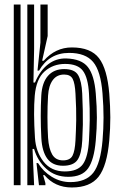

<svg xmlns="http://www.w3.org/2000/svg" viewBox="-20 -820 541 850"><path d="M41 0V-800H71V0ZM101 0V-800H131V-603L128 -454.5H134.8Q157 -507.5 192.6 -535Q228.2 -562.5 273.5 -561.2Q340.8 -559.2 369.1 -523.1Q397.5 -487 404 -406Q409 -346.2 408.9 -299Q408.8 -251.8 404 -197.8Q396.5 -112 370 -74.6Q343.5 -37.2 282.5 -37.2Q224 -37.2 185 -72.8Q146 -108.2 130.8 -160.8L124 -160.5L131 0ZM297.8 10Q223 10 176.8 -44.8H170.8L181 -9.2V0H152.5L141.5 -98.2H148.2Q171.2 -60.5 209.5 -37.1Q247.8 -13.8 291 -13.8Q360.2 -13.8 392.8 -55Q425.2 -96.2 434 -199.2Q438.2 -249 438.4 -298.6Q438.5 -348.2 433.8 -406.5Q426 -505.8 392.2 -545.8Q358.5 -585.8 286 -585.8Q197.5 -585.8 153 -507.5H146L159 -631.5V-800H191V-660.5L166.5 -551H173.5Q225.5 -610 298 -610Q381.8 -610 418.2 -562.5Q454.8 -515 463.8 -405Q468.2 -349.2 468.4 -300.6Q468.5 -252 463.8 -199Q453.8 -85.5 416.5 -37.8Q379.2 10 297.8 10ZM266.8 -61Q324.2 -61 347.1 -93.2Q370 -125.5 374 -200Q376.2 -242.2 377.2 -287.9Q378.2 -333.5 374 -405Q370 -475.8 347.2 -506.4Q324.5 -537 268.2 -537Q214.8 -537 177.5 -503.8Q140.2 -470.5 133.8 -396.2Q127.5 -322.8 134.8 -210Q138.8 -147.5 172.9 -104.2Q207 -61 266.8 -61ZM259 -86.2Q212.8 -86.2 189.5 -117.6Q166.2 -149 163 -209.5Q157.8 -308.5 162.8 -397Q166 -453.8 192.2 -484Q218.5 -514.2 264 -514.2Q310.8 -514.2 326.1 -487.2Q341.5 -460.2 344 -405.8Q345.8 -364.8 346.5 -332.2Q347.2 -299.8 346.8 -268.4Q346.2 -237 344.2 -199Q341.2 -138.8 323.4 -112.5Q305.5 -86.2 259 -86.2ZM259 -110Q290.2 -110 301 -130.8Q311.8 -151.5 314.2 -199Q316.5 -242 317.4 -288.1Q318.2 -334.2 314.2 -405Q311.8 -451.2 301.8 -470.6Q291.8 -490 264 -490Q231.5 -490 213.5 -465.2Q195.5 -440.5 192.8 -397Q190 -351 190.1 -301.5Q190.2 -252 192.8 -210Q196 -161.8 211.2 -135.9Q226.5 -110 259 -110Z"/></svg>

Font: Big Shoulders Inline Display Black
Style: Regular
Weight: 900
Designer: Patric King
Foundry: XO Type Co
Version: Version 1.000